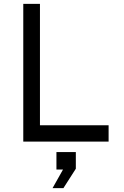

<svg xmlns="http://www.w3.org/2000/svg" viewBox="-20 -730 640 990"><path d="M100 0V-710H186V-84H540V0ZM251 240 305 144H271V54H371V140L307 240Z"/></svg>

Font: Geist Mono
Style: Regular
Weight: 400
Monospace: yes
Designer: Basement.studio, Andrés Briganti, Mateo Zaragoza
Foundry: Basement.studio, Vercel, Andrés Briganti, Guido Ferreyra, Mateo Zaragoza
Version: Version 1.500; ttfautohint (v1.8.4.7-5d5b)